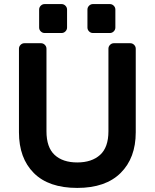

<svg xmlns="http://www.w3.org/2000/svg" viewBox="-20 -912 759 942"><path d="M73 0ZM646 -673V-263Q646 -137 572 -63.5Q498 10 359 10Q219 10 146 -63Q73 -136 73 -263V-673Q73 -684 81 -692Q89 -700 100 -700H181Q192 -700 200 -692Q208 -684 208 -673V-268Q208 -189 248 -152Q288 -115 359 -115Q430 -115 471 -152Q512 -189 512 -268V-673Q512 -684 520 -692Q528 -700 539 -700H619Q630 -700 638 -692Q646 -684 646 -673ZM309 -865V-777Q309 -766 301 -758Q293 -750 282 -750H199Q188 -750 180 -758Q172 -766 172 -777V-865Q172 -876 180 -884Q188 -892 199 -892H282Q293 -892 301 -884Q309 -876 309 -865ZM546 -865V-777Q546 -766 538 -758Q530 -750 519 -750H436Q425 -750 417 -758Q409 -766 409 -777V-865Q409 -876 417 -884Q425 -892 436 -892H519Q530 -892 538 -884Q546 -876 546 -865Z"/></svg>

Font: Hezaedrus Medium
Style: Regular
Weight: 500
Designer: Hubert & Fischer
Foundry: Hubert & Fischer
Version: Version 1.10;September 3, 2019;FontCreator 11.5.0.2425 64-bi